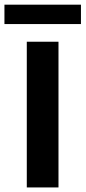

<svg xmlns="http://www.w3.org/2000/svg" viewBox="-44 -822 376 842"><path d="M212.5 0H73.5V-639H212.5ZM-24.5 -716.5V-801.5H311V-716.5Z"/></svg>

Font: AnekLatin_SemiExpandedSemiBold
Style: Regular
Weight: 600
Width: 6
Designer: Yesha Goshar
Foundry: Ek Type
Version: Version 1.003